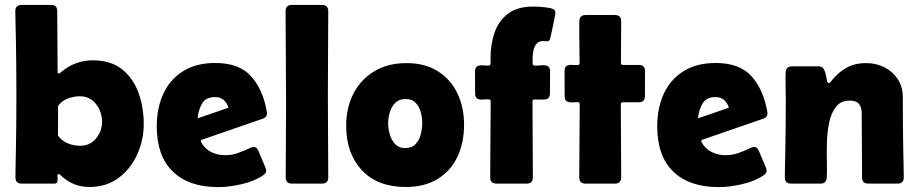

<svg xmlns="http://www.w3.org/2000/svg" viewBox="-20 -744 3725 778"><path d="M562.5 -241.7Q562.5 -177.7 536.4 -119.1Q510.3 -60.5 460.9 -23.4Q411.6 13.7 341.8 13.7Q277.3 13.7 229 -30.8Q227.1 -32.2 223.9 -35.4Q220.7 -38.6 217.8 -38.6Q211.9 -38.6 212.9 -29.1Q213.9 -19.5 213.1 -9.8Q212.4 0 200.7 0H67.9Q42.5 0 42.5 -25.9Q42.5 -52.2 43.2 -78.9Q43.9 -105.5 44.4 -131.8Q45.4 -187.5 45.9 -243.2Q46.4 -298.8 46.4 -355Q46.4 -413.1 45.9 -471.2Q45.4 -529.3 44.4 -587.4Q43.9 -615.2 43 -642.8Q42 -670.4 42 -698.2Q42 -724.1 67.4 -724.1H187Q211.9 -724.1 211.9 -699.2L213.4 -459Q213.4 -457 213.9 -451.7Q214.4 -446.3 218.3 -446.3Q220.7 -446.3 223.6 -448.7Q226.6 -451.2 228.5 -452.6Q284.2 -499.5 355.5 -499.5Q430.2 -499.5 475.6 -462.4Q521 -425.3 541.7 -366.5Q562.5 -307.6 562.5 -241.7ZM304.7 -153.3Q344.7 -153.3 369.1 -182.9Q393.6 -212.4 393.6 -250.5Q393.6 -275.9 383.1 -299.6Q372.6 -323.2 352.5 -338.6Q332.5 -354 304.7 -354Q279.8 -354 255.1 -345Q230.5 -335.9 215.3 -314.9Q215.3 -285.2 215.3 -255.1Q215.3 -225.1 214.8 -194.8Q230.5 -172.9 254.6 -163.1Q278.8 -153.3 304.7 -153.3Z M865.2 14.2Q745.1 14.2 680.2 -48.8Q615.2 -111.8 615.2 -232.4Q615.2 -306.6 642.1 -364.5Q668.9 -422.4 721.9 -455.6Q774.9 -488.8 852.1 -488.8Q949.7 -488.8 998 -434.3Q1046.4 -379.9 1061.5 -289.6Q1062 -287.6 1062 -284.2Q1062 -269 1045.4 -263.2L799.3 -178.2Q793.9 -176.3 793.9 -172.4Q793.9 -170.9 794.9 -168Q810.1 -140.6 835.9 -127.9Q861.8 -115.2 892.1 -115.2Q919.4 -115.2 943.8 -123.8Q968.3 -132.3 992.2 -144Q1001 -148.4 1007.8 -148.4Q1015.6 -148.4 1020.5 -143.3Q1025.4 -138.2 1027.8 -131.3L1056.2 -63.5Q1058.6 -57.6 1058.6 -52.2Q1058.6 -45.9 1055.4 -42Q1052.2 -38.1 1046.9 -34.2Q1011.7 -9.8 959.7 2.2Q907.7 14.2 865.2 14.2ZM780.8 -264.6Q812.5 -275.4 843.5 -286.1Q874.5 -296.9 905.8 -307.6Q899.4 -327.6 886 -339.1Q872.6 -350.6 851.1 -350.6Q813.5 -350.6 798.3 -323.7Q783.2 -296.9 780.8 -264.6Z M1137.2 -698.7Q1137.2 -724.1 1162.6 -724.1H1284.7Q1310.1 -724.1 1310.1 -698.7Q1310.1 -614.7 1309.3 -530.5Q1308.6 -446.3 1308.6 -362.3Q1308.6 -278.3 1309.3 -194.1Q1310.1 -109.9 1310.1 -25.4Q1310.1 0 1284.7 0H1162.6Q1137.7 0 1137.7 -25.4Q1137.7 -99.6 1138.4 -173.3Q1139.2 -247.1 1139.2 -320.8Q1139.2 -415.5 1138.2 -510Q1137.2 -604.5 1137.2 -698.7Z M1382.8 -234.4Q1382.8 -308.1 1412.6 -365.5Q1442.4 -422.9 1497.3 -455.6Q1552.2 -488.3 1627.4 -488.3Q1701.7 -488.3 1753.7 -455.6Q1805.7 -422.9 1833 -366.5Q1860.4 -310.1 1860.4 -238.8Q1860.4 -165 1833.3 -108.2Q1806.2 -51.3 1753.4 -18.8Q1700.7 13.7 1624 13.7Q1509.8 13.7 1446.3 -54.2Q1382.8 -122.1 1382.8 -234.4ZM1552.7 -244.1Q1552.7 -223.6 1559.3 -200.2Q1565.9 -176.8 1581.1 -160.4Q1596.2 -144 1621.1 -144Q1648.9 -144 1664.1 -160.2Q1679.2 -176.3 1685.1 -200Q1690.9 -223.6 1690.9 -246.1Q1690.9 -267.6 1684.8 -290Q1678.7 -312.5 1664.1 -327.6Q1649.4 -342.8 1623.5 -342.8Q1597.2 -342.8 1581.8 -327.4Q1566.4 -312 1559.6 -289.1Q1552.7 -266.1 1552.7 -244.1Z M1991.7 0Q1966.3 0 1966.3 -25.4Q1966.3 -102.5 1967.3 -179.4Q1968.3 -256.3 1968.3 -333Q1968.3 -341.3 1958.7 -341.6Q1949.2 -341.8 1936.8 -340.6Q1924.3 -339.4 1914.8 -344Q1905.3 -348.6 1905.3 -365.7Q1905.3 -387.7 1905 -409.7Q1904.8 -431.6 1904.8 -453.6Q1904.8 -471.2 1914.3 -475.8Q1923.8 -480.5 1936.3 -479.2Q1948.7 -478 1958.3 -478Q1967.8 -478 1967.8 -486.8V-509.8Q1967.8 -565.9 1984.4 -613Q2001 -660.2 2038.8 -688.7Q2076.7 -717.3 2139.2 -717.3Q2156.7 -717.3 2175.3 -715.8Q2193.8 -714.4 2210.9 -710.9Q2219.7 -709 2225.1 -704.8Q2230.5 -700.7 2230.5 -690.9Q2230.5 -688.5 2227.5 -673.3Q2224.6 -658.2 2220.7 -639.2Q2216.8 -620.1 2213.1 -604.5Q2209.5 -588.9 2208.5 -585.4Q2206.1 -576.7 2198.7 -576.7Q2194.3 -576.7 2189.9 -577.1Q2185.5 -577.6 2181.2 -577.6Q2163.1 -577.6 2153.8 -566.2Q2144.5 -554.7 2141.4 -538.6Q2138.2 -522.5 2138.2 -507.8V-486.8Q2138.2 -478 2148.9 -478Q2159.7 -478 2173.6 -479.5Q2187.5 -481 2198.2 -476.6Q2209 -472.2 2209 -454.1Q2209 -432.1 2208.7 -409.9Q2208.5 -387.7 2208.5 -365.7Q2208.5 -340.8 2183.6 -340.8H2146Q2137.7 -340.8 2137.7 -333Q2137.7 -256.3 2138.4 -179.4Q2139.2 -102.5 2139.2 -25.4Q2139.2 0 2113.8 0Z M2328.6 -488.8Q2328.6 -530.8 2327.6 -573.2Q2326.7 -615.7 2327.6 -657.7Q2328.1 -683.1 2352.5 -683.1H2471.7Q2497.1 -683.1 2497.1 -657.7Q2497.1 -615.7 2496.6 -573.2Q2496.1 -530.8 2496.1 -488.8Q2496.1 -481 2503.9 -481H2568.4Q2593.8 -481 2593.8 -455.6Q2593.8 -430.2 2593.5 -405Q2593.3 -379.9 2593.3 -354.5Q2593.3 -329.6 2568.4 -329.6H2503.9Q2495.6 -329.6 2495.6 -321.8Q2495.6 -248 2496.3 -173.8Q2497.1 -99.6 2497.1 -25.4Q2497.1 0 2471.7 0H2352.5Q2327.1 0 2327.1 -25.4Q2327.1 -99.6 2328.1 -173.8Q2329.1 -248 2329.1 -321.8Q2329.1 -330.1 2319.8 -330.1Q2310.5 -330.1 2298.6 -329.3Q2286.6 -328.6 2277.3 -333Q2268.1 -337.4 2268.1 -354.5Q2268.1 -379.9 2267.8 -405Q2267.6 -430.2 2267.6 -455.6Q2267.6 -473.1 2276.9 -477.5Q2286.1 -481.9 2298.1 -481Q2310.1 -480 2319.3 -480.2Q2328.6 -480.5 2328.6 -488.8Z M2893.1 14.2Q2772.9 14.2 2708 -48.8Q2643.1 -111.8 2643.1 -232.4Q2643.1 -306.6 2669.9 -364.5Q2696.8 -422.4 2749.8 -455.6Q2802.7 -488.8 2879.9 -488.8Q2977.5 -488.8 3025.9 -434.3Q3074.2 -379.9 3089.4 -289.6Q3089.8 -287.6 3089.8 -284.2Q3089.8 -269 3073.2 -263.2L2827.1 -178.2Q2821.8 -176.3 2821.8 -172.4Q2821.8 -170.9 2822.8 -168Q2837.9 -140.6 2863.8 -127.9Q2889.6 -115.2 2919.9 -115.2Q2947.3 -115.2 2971.7 -123.8Q2996.1 -132.3 3020 -144Q3028.8 -148.4 3035.6 -148.4Q3043.5 -148.4 3048.3 -143.3Q3053.2 -138.2 3055.7 -131.3L3084 -63.5Q3086.4 -57.6 3086.4 -52.2Q3086.4 -45.9 3083.3 -42Q3080.1 -38.1 3074.7 -34.2Q3039.6 -9.8 2987.5 2.2Q2935.5 14.2 2893.1 14.2ZM2808.6 -264.6Q2840.3 -275.4 2871.3 -286.1Q2902.3 -296.9 2933.6 -307.6Q2927.2 -327.6 2913.8 -339.1Q2900.4 -350.6 2878.9 -350.6Q2841.3 -350.6 2826.2 -323.7Q2811 -296.9 2808.6 -264.6Z M3297.4 -475.1Q3311 -475.1 3317.4 -464.8Q3323.7 -454.6 3326.4 -441.2Q3329.1 -427.7 3331.1 -417.5Q3333 -407.2 3338.4 -407.2Q3341.3 -407.2 3343.5 -409.7Q3345.7 -412.1 3347.2 -414.1Q3375.5 -450.2 3409.4 -469.2Q3443.4 -488.3 3489.7 -488.3Q3530.3 -488.3 3564 -471.2Q3597.7 -454.1 3617.9 -423.1Q3638.2 -392.1 3638.2 -350.1Q3638.2 -295.4 3638.7 -240.5Q3639.2 -185.5 3640.1 -130.4Q3640.6 -104 3641.4 -77.6Q3642.1 -51.3 3642.1 -25.4Q3642.1 0 3616.7 0H3498Q3473.1 0 3473.1 -24.9L3471.7 -284.7Q3471.7 -309.6 3460.7 -323Q3449.7 -336.4 3423.3 -336.4Q3387.7 -336.4 3368.2 -312Q3348.6 -287.6 3340.3 -249Q3332 -210.4 3330.8 -167.5Q3329.6 -124.5 3330.6 -86.2Q3331.5 -47.9 3330.1 -24.9Q3328.6 0 3305.2 0H3185.1Q3160.2 0 3160.2 -25.4Q3160.2 -50.8 3160.9 -75.9Q3161.6 -101.1 3162.1 -126.5Q3163.1 -179.7 3163.6 -232.7Q3164.1 -285.6 3164.1 -338.9Q3164.1 -366.2 3163.3 -394.3Q3162.6 -422.4 3163.6 -449.7Q3164.1 -475.1 3189 -475.1Z"/></svg>

Font: Belanosima SemiBold
Style: Regular
Weight: 600
Designer: The DocRepair Project, Santiago Orozco
Foundry: Google
Version: Version 2.000